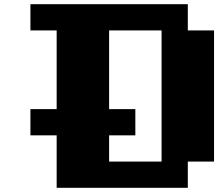

<svg xmlns="http://www.w3.org/2000/svg" viewBox="-20 -895 1040 915"><path d="M125 -875H875V-750H1000V-125H875V0H250V-250H125V-375H250V-750H125ZM500 -750V-375H625V-250H500V-125H750V-750Z"/></svg>

Font: Dogica
Style: Bold
Weight: 700
Monospace: yes
Designer: Roberto Mocci
Version: Version 001.000